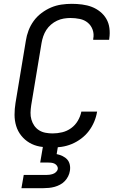

<svg xmlns="http://www.w3.org/2000/svg" viewBox="-20 -763 640 1003"><path d="M248 8Q217 8 187.5 2.5Q158 -3 133.5 -17.5Q109 -32 91 -54.5Q73 -77 64.5 -105Q56 -133 56 -163.5Q56 -194 61 -225L115 -550Q119 -577 129 -603.5Q139 -630 156 -653.5Q173 -677 197 -695Q221 -713 247 -724Q273 -735 300.5 -739Q328 -743 355 -743Q382 -743 409 -739.5Q436 -736 459.5 -727Q483 -718 503 -702Q523 -686 535.5 -664.5Q548 -643 551.5 -616.5Q555 -590 551 -563L550 -555H467V-560Q472 -585 464 -607.5Q456 -630 438.5 -644.5Q421 -659 397 -664Q373 -669 348 -669Q331 -669 313 -666Q295 -663 278 -655Q261 -647 246.5 -634.5Q232 -622 222 -606.5Q212 -591 206 -573.5Q200 -556 197 -538L143 -213Q140 -193 139.5 -174.5Q139 -156 144 -138.5Q149 -121 159 -106.5Q169 -92 184 -82.5Q199 -73 217.5 -69.5Q236 -66 255 -66Q280 -66 305 -72Q330 -78 351.5 -93.5Q373 -109 386.5 -132Q400 -155 405 -180H488L487 -179Q483 -153 472 -127Q461 -101 444 -78.5Q427 -56 403.5 -38.5Q380 -21 354.5 -10.5Q329 0 302 4Q275 8 248 8ZM92 220 104 151H219Q228 151 237 150Q246 149 255.5 146Q265 143 272.5 136Q280 129 282 120Q283 111 278 103.5Q273 96 265 92Q257 88 247.5 87Q238 86 229 86H190L216 -66H294L276 42Q291 45 306 52Q321 59 331 70Q341 81 344.5 97Q348 113 345 130Q343 144 336 158Q329 172 318.5 183Q308 194 294 201.5Q280 209 265.5 213Q251 217 236 218.5Q221 220 207 220Z"/></svg>

Font: Iosevka Extended Oblique
Style: Regular
Weight: 400
Width: 7
Italic angle: -9°
Monospace: yes
Designer: Belleve Invis
Foundry: Belleve Invis
Version: Version 32.0.1; ttfautohint (v1.8.4)